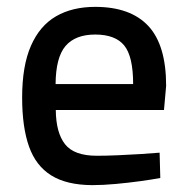

<svg xmlns="http://www.w3.org/2000/svg" viewBox="-20 -531 547 562"><path d="M249.8 10.9Q175.1 10.5 130.1 -17.5Q85 -45.5 64.9 -102.2Q44.8 -159 44.8 -245.6Q44.8 -338.3 70.6 -397Q96.3 -455.7 144 -483.3Q191.7 -510.9 258.7 -510.9Q362 -510.9 414.2 -454.9Q466.3 -399 466.3 -279.7L460 -209H143.3Q143.9 -142.4 170.5 -108.7Q197 -75.1 263.3 -75.1Q291.8 -75.1 325.8 -76.6Q359.7 -78.1 392.1 -80.1Q424.5 -82.1 447.2 -84.1L449.2 -10Q425.2 -5.5 390.3 -0.7Q355.4 4.1 318.3 7.5Q281.2 10.9 249.8 10.9ZM142.7 -284.9H369.7Q369.7 -366.1 343.5 -398Q317.3 -429.9 258.7 -429.9Q200.7 -429.9 172 -396.6Q143.3 -363.2 142.7 -284.9Z"/></svg>

Font: Titillium Web SemiBold
Style: Regular
Weight: 600
Designer: Mohamed Gaber, Accademia di Belle Arti di Urbino
Foundry: Kief Type Foundry, Accademia di Belle Arti di Urbino
Version: Version 3.000; ttfautohint (v1.8.4)